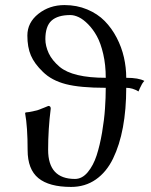

<svg xmlns="http://www.w3.org/2000/svg" viewBox="-20 -718 591 750"><path d="M393.1 -414.1Q393.1 -464.4 383.3 -506.8Q373.5 -549.3 358.4 -576.7Q343.3 -604 324.2 -623.3Q305.2 -642.6 287.6 -650.9Q270 -659.2 254.9 -659.2Q205.6 -659.2 181.4 -637.5Q157.2 -615.7 157.2 -564.9Q157.2 -538.6 170.4 -509.8Q183.6 -481.9 212.9 -457Q264.2 -414.1 393.1 -414.1ZM87.9 -131.8Q87.9 -222.2 78.1 -275.9L80.1 -278.8Q94.2 -279.8 108.6 -283.2Q123 -286.6 128.9 -288.3Q134.8 -290 151.6 -297.1Q168.5 -304.2 168.9 -304.2Q178.2 -304.2 178.2 -293.9Q168 -213.9 168 -132.8Q168 -19 272.9 -19Q300.8 -19 322.8 -45.4Q344.7 -71.8 357.4 -110.8Q370.1 -149.9 378.7 -200.2Q387.2 -250.5 390.1 -293.5Q393.1 -336.4 393.1 -375Q292.5 -375 237.1 -389.4Q181.6 -403.8 147.9 -437Q114.3 -469.2 100.6 -501.5Q86.9 -533.7 86.9 -579.1Q86.9 -629.9 130.1 -664.1Q173.3 -698.2 231.9 -698.2Q279.8 -698.2 320.6 -681.2Q361.3 -664.1 388.9 -636Q416.5 -607.9 435.8 -570.8Q455.1 -533.7 464.1 -493.9Q473.1 -454.1 473.1 -414.1Q521.5 -414.1 543.9 -401.9Q538.6 -396.5 534.7 -389.9Q530.8 -383.3 526.1 -372.8Q521.5 -362.3 521 -360.8Q497.6 -375 473.1 -375Q473.1 -290.5 460.2 -220.9Q447.3 -151.4 421.6 -98.6Q396 -45.9 354.2 -16.8Q312.5 12.2 257.8 12.2Q171.9 12.2 129.9 -22.2Q87.9 -56.6 87.9 -131.8Z"/></svg>

Font: Linux Biolinum G
Style: Regular
Weight: 400
Designer: Philipp H. Poll
Foundry: Philipp H. Poll
Version: Version 1.1.0 ; ttfautohint (v1.6)